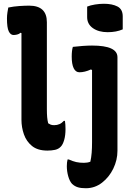

<svg xmlns="http://www.w3.org/2000/svg" viewBox="-20 -790 740 1020"><path d="M443 -755Q460 -762 484.5 -766Q509 -770 532 -770Q576 -770 604 -755.5Q632 -741 632 -703V-634Q598 -619 552 -619Q504 -619 473.5 -640.5Q443 -662 443 -699ZM24 -750Q53 -756 83 -758Q113 -760 135 -760Q229 -760 229 -672V-210Q229 -186 230.5 -168Q232 -150 236 -135Q242 -131 249 -128Q256 -125 268 -125Q299 -125 319 -148H325Q328 -130 328 -104Q328 -71 321 -46.5Q314 -22 303 -11Q291 2 272.5 6Q254 10 232 10Q180 10 150 -14.5Q120 -39 107 -76.5Q94 -114 94 -153V-614L89 -616Q82 -609 71 -606.5Q60 -604 52 -604Q36 -604 26.5 -623.5Q17 -643 17 -692Q17 -708 19.5 -724Q22 -740 24 -750ZM469 -548Q604 -548 604 -486V11Q604 60 582 105.5Q560 151 522 180.5Q484 210 436 210Q411 210 394 205Q377 200 363 187Q350 173 342.5 146.5Q335 120 335 93Q335 72 339 57H345Q367 67 385 71Q403 75 426 75Q445 75 460 69Q465 47 467 21.5Q469 -4 469 -35V-418L463 -421Q430 -406 402 -406Q382 -406 371.5 -427.5Q361 -449 361 -489Q361 -522 367 -541Q392 -544 419.5 -546Q447 -548 469 -548Z"/></svg>

Font: Recursive Sn Csl St
Style: Bold
Weight: 700
Version: Version 1.079;hotconv 1.0.112;makeotfexe 2.5.65598; ttfautoh